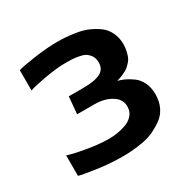

<svg xmlns="http://www.w3.org/2000/svg" viewBox="-126 -651 774 779"><g transform="rotate(-30 260.5 -261.0)"><path d="M369 -270Q384 -266 399.5 -259Q415 -252 434 -238.5Q453 -225 464.5 -201Q476 -177 476 -146Q476 -112 463 -85.5Q450 -59 427 -43Q404 -27 379.5 -16Q355 -5 325.5 -0.5Q296 4 276 5.5Q256 7 236 7Q177 7 115 -2Q53 -11 38 -16V-112Q59 -104 118 -93.5Q177 -83 223 -83Q242 -83 261.5 -86Q281 -89 301.5 -96Q322 -103 336 -117.5Q350 -132 352 -152Q356 -191 323 -212Q290 -234 241 -234H160L167 -314H235Q291 -314 317 -328.5Q343 -343 341 -377Q340 -395 331 -407Q322 -419 311 -425Q300 -431 281 -434Q262 -437 251.5 -437.5Q241 -438 223 -438Q181 -438 123 -427.5Q65 -417 48 -410V-505Q64 -511 126 -520Q188 -529 238 -529Q258 -529 277.5 -527.5Q297 -526 325 -521.5Q353 -517 376 -507Q399 -497 420 -482Q441 -467 453 -442Q465 -417 465 -386Q465 -369 461.5 -354.5Q458 -340 454 -330Q450 -320 441.5 -311Q433 -302 427.5 -297Q422 -292 411 -286.5Q400 -281 395.5 -279Q391 -277 380.5 -273.5Q370 -270 369 -270Z"/></g></svg>

Font: Kanit Cyrillic
Style: Regular
Weight: 400
Designer: Katatrad Team, Sasha Pavljenko
Foundry: CadsonDemak, Pavljenko + Design
Version: Version 1.002;Fontself Maker 3.5.7